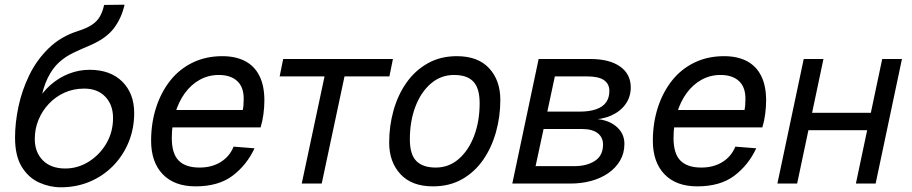

<svg xmlns="http://www.w3.org/2000/svg" viewBox="-20 -781 3882 817"><path d="M239 16Q192 16 147 -4Q102 -24 73 -70.5Q44 -117 44 -196Q44 -258 58.5 -327Q73 -396 104.5 -461Q136 -526 187.5 -576Q239 -626 312 -649Q350 -661 372 -676Q394 -691 405.5 -711.5Q417 -732 423 -760L510 -761Q497 -703 464 -660Q431 -617 363 -588Q325 -572 291.5 -556Q258 -540 231 -515.5Q204 -491 183.5 -450Q163 -409 151 -342L134 -344Q160 -389 195.5 -420Q231 -451 273.5 -467.5Q316 -484 361 -484Q450 -484 500.5 -433.5Q551 -383 551 -300Q551 -234 527.5 -176.5Q504 -119 461.5 -75.5Q419 -32 362 -8Q305 16 239 16ZM258 -64Q311 -64 357.5 -93Q404 -122 432.5 -170.5Q461 -219 461 -279Q461 -335 428 -369.5Q395 -404 338 -404Q293 -404 255 -387Q217 -370 188.5 -340Q160 -310 144 -271.5Q128 -233 128 -190Q128 -133 162.5 -98.5Q197 -64 258 -64Z M812 12Q722 12 672.5 -39.5Q623 -91 623 -182Q623 -257 644 -322.5Q665 -388 704 -437.5Q743 -487 799.5 -514.5Q856 -542 926 -542Q983 -542 1023 -521Q1063 -500 1084 -458Q1105 -416 1105 -354Q1105 -326 1101 -295.5Q1097 -265 1089 -239H698L714 -313H1013Q1015 -322 1016 -333Q1017 -344 1017 -361Q1017 -411 989 -436.5Q961 -462 911 -462Q867 -462 830 -441.5Q793 -421 766.5 -384.5Q740 -348 725.5 -299Q711 -250 711 -194Q711 -127 740.5 -97.5Q770 -68 829 -68Q881 -68 919 -91.5Q957 -115 974 -157L1063 -150Q1030 -79 970 -33.5Q910 12 812 12Z M1264 0 1361 -456H1170L1185 -530H1652L1637 -456H1446L1349 0Z M1822 12Q1732 12 1684 -40Q1636 -92 1636 -174Q1636 -245 1654.5 -311Q1673 -377 1709.5 -429Q1746 -481 1800 -511.5Q1854 -542 1924 -542Q2014 -542 2061.5 -490.5Q2109 -439 2109 -356Q2109 -285 2090.5 -219Q2072 -153 2036 -101Q2000 -49 1946.5 -18.5Q1893 12 1822 12ZM1834 -68Q1890 -68 1932 -104.5Q1974 -141 1997.5 -203Q2021 -265 2021 -342Q2021 -405 1994.5 -433.5Q1968 -462 1912 -462Q1856 -462 1813.5 -425.5Q1771 -389 1747.5 -327Q1724 -265 1724 -188Q1724 -124 1751.5 -96Q1779 -68 1834 -68Z M2160 0 2272 -530H2492Q2573 -530 2618.5 -498Q2664 -466 2664 -409Q2664 -369 2642 -338Q2620 -307 2581 -289.5Q2542 -272 2491 -272L2492 -276Q2560 -276 2598.5 -246Q2637 -216 2637 -169Q2637 -129 2618.5 -97.5Q2600 -66 2568 -44Q2536 -22 2495 -11Q2454 0 2409 0ZM2259 -74H2424Q2477 -74 2511.5 -96.5Q2546 -119 2546 -166Q2546 -197 2523 -214.5Q2500 -232 2458 -232H2293ZM2309 -306H2445Q2488 -306 2516.5 -316Q2545 -326 2559 -345.5Q2573 -365 2573 -394Q2573 -424 2550 -440Q2527 -456 2477 -456H2341Z M2947 12Q2857 12 2807.5 -39.5Q2758 -91 2758 -182Q2758 -257 2779 -322.5Q2800 -388 2839 -437.5Q2878 -487 2934.5 -514.5Q2991 -542 3061 -542Q3118 -542 3158 -521Q3198 -500 3219 -458Q3240 -416 3240 -354Q3240 -326 3236 -295.5Q3232 -265 3224 -239H2833L2849 -313H3148Q3150 -322 3151 -333Q3152 -344 3152 -361Q3152 -411 3124 -436.5Q3096 -462 3046 -462Q3002 -462 2965 -441.5Q2928 -421 2901.5 -384.5Q2875 -348 2860.5 -299Q2846 -250 2846 -194Q2846 -127 2875.5 -97.5Q2905 -68 2964 -68Q3016 -68 3054 -91.5Q3092 -115 3109 -157L3198 -150Q3165 -79 3105 -33.5Q3045 12 2947 12Z M3288 0 3400 -530H3484L3372 0ZM3622 0 3734 -530H3818L3706 0ZM3376 -227 3392 -301H3730L3714 -227Z"/></svg>

Font: Geist
Style: Italic
Weight: 400
Italic angle: -12°
Designer: Basement.studio, Andrés Briganti, Mateo Zaragoza
Foundry: Basement.studio, Vercel, Andrés Briganti, Guido Ferreyra, Mateo Zaragoza
Version: Version 1.500